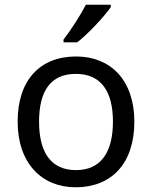

<svg xmlns="http://www.w3.org/2000/svg" viewBox="-20 -786 645 816"><path d="M451 -756V-766H345C322 -721 279 -655 250 -618V-606H308C355 -642 426 -719 451 -756ZM551 -269C551 -446 449 -546 304 -546C150 -546 55 -446 55 -269C55 -91 159 10 301 10C454 10 551 -91 551 -269ZM146 -269C146 -396 193 -472 302 -472C411 -472 460 -396 460 -269C460 -142 411 -63 303 -63C194 -63 146 -142 146 -269Z"/></svg>

Font: Noto Sans Kayah Li
Style: Regular
Weight: 400
Designer: Monotype Design Team, Sérgio Martins
Foundry: Monotype Imaging Inc.
Version: Version 2.002